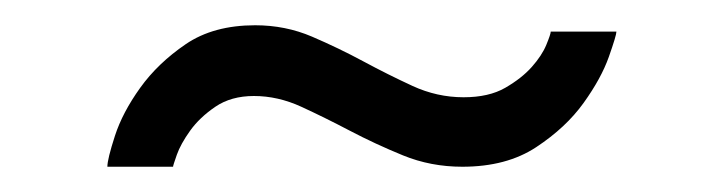

<svg xmlns="http://www.w3.org/2000/svg" viewBox="-20 -369 572 152"><path d="M65 -237Q65 -243 71 -261.5Q77 -280 91 -299.5Q105 -319 127 -334Q149 -349 182 -349Q206 -349 227 -340Q248 -331 267.5 -320.5Q287 -310 306.5 -301Q326 -292 347 -292Q367 -292 380 -299.5Q393 -307 401 -316Q409 -325 412.5 -333.5Q416 -342 416 -344H468Q468 -341 462 -324Q456 -307 442 -287.5Q428 -268 404.5 -252.5Q381 -237 346 -237Q321 -237 299 -246Q277 -255 257 -265.5Q237 -276 218.5 -284.5Q200 -293 181 -293Q163 -293 150.5 -284.5Q138 -276 130.5 -265.5Q123 -255 120 -246.5Q117 -238 117 -237Z"/></svg>

Font: Rising Sun
Style: Regular
Weight: 400
Designer: Matt McInerney, Pablo Impallari, Rodrigo Fuenzalida (Raleway font), Stephen Hutchings (Greek), Cristiano Sobral (main ch
Foundry: The Rising Sun Project Authors
Version: Version 4.327; ttfautohint (v1.8.4.7-5d5b-dirty)